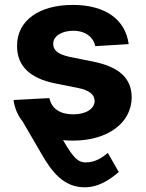

<svg xmlns="http://www.w3.org/2000/svg" viewBox="-20 -573 604 797"><path d="M514.2 -389.9C500.7 -490.4 419.7 -552.6 282 -552.6C142.4 -552.6 50.4 -487.9 50.8 -382.8C50.4 -301.1 101.9 -248.2 208.5 -226.9L302.9 -208.1C350.5 -198.5 372.2 -181.1 372.9 -153.8C372.2 -121.4 337 -98.4 284.1 -98.4C230.1 -98.4 194.2 -121.4 185 -165.8L36.2 -158C40.8 -123.6 53.6 -93.8 73.9 -68.9L153.4 67.8C193.5 137.1 242.5 204.5 331 204.5C392.8 204.5 440.3 169 473 141L427.6 61.8C405.9 80.3 376.1 101.2 335.9 101.2C306.1 101.2 286.6 86.6 241.8 8.9C255.3 9.9 269.2 10.7 283.7 10.7C425.1 10.7 526.3 -61.4 526.6 -169C526.3 -247.9 474.8 -295.1 369 -316.8L270.2 -336.6C219.5 -347.7 200.6 -365.1 201 -391.3C200.6 -424 237.6 -445.3 284.4 -445.3C337 -445.3 368.3 -416.5 375.7 -381.4Z"/></svg>

Font: Karasuma Gothic
Style: Bold
Weight: 700
Designer: Rasmus Andersson / Ryoko Nishizuka
Foundry: Genbu
Version: Version 1.00